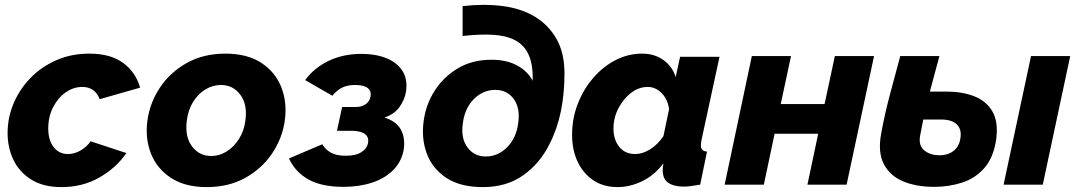

<svg xmlns="http://www.w3.org/2000/svg" viewBox="-20 -754 4390 784"><path d="M231 10Q157 10 108 -20.5Q59 -51 35 -101Q11 -151 11 -211Q11 -273 35 -330.5Q59 -388 103 -434Q147 -480 208.5 -507.5Q270 -535 345 -535Q432 -535 483.5 -496.5Q535 -458 552 -396L387 -349Q368 -399 316 -399Q280 -399 248.5 -377Q217 -355 197 -316.5Q177 -278 177 -229Q177 -182 199 -153.5Q221 -125 257 -125Q284 -125 309 -139.5Q334 -154 350 -177L496 -129Q454 -68 385.5 -29Q317 10 231 10Z M824 10Q735 10 677.5 -28Q620 -66 596 -128Q572 -190 582 -262Q592 -335 633.5 -397Q675 -459 743 -497Q811 -535 900 -535Q990 -535 1047.5 -497Q1105 -459 1129 -397Q1153 -335 1143 -262Q1133 -190 1091.5 -128Q1050 -66 982 -28Q914 10 824 10ZM843 -117Q876 -117 905.5 -135.5Q935 -154 956 -187Q977 -220 982 -262Q991 -327 961.5 -367Q932 -407 882 -407Q849 -407 819 -389Q789 -371 768.5 -338Q748 -305 743 -262Q734 -197 763.5 -157Q793 -117 843 -117Z M1383 9Q1293 9 1239 -21.5Q1185 -52 1160 -107L1296 -165Q1309 -143 1331.5 -130.5Q1354 -118 1392 -118Q1433 -118 1456 -133Q1479 -148 1483 -171Q1487 -193 1471 -206Q1455 -219 1418 -220H1356L1377 -317H1432Q1458 -317 1474 -329Q1490 -341 1493 -360Q1497 -382 1481.5 -394.5Q1466 -407 1430 -407Q1398 -407 1376.5 -396Q1355 -385 1337 -363L1226 -427Q1264 -478 1323 -506Q1382 -534 1456 -534Q1514 -534 1557.5 -516.5Q1601 -499 1623 -465Q1645 -431 1638 -381Q1633 -348 1612 -318Q1591 -288 1550 -274Q1598 -259 1616.5 -225.5Q1635 -192 1629 -146Q1621 -96 1587 -61Q1553 -26 1500 -8.5Q1447 9 1383 9Z M1952 10Q1859 10 1802 -28Q1745 -66 1722.5 -127.5Q1700 -189 1710 -260Q1719 -328 1755.5 -384.5Q1792 -441 1850.5 -475.5Q1909 -510 1987 -510Q2049 -510 2092 -486.5Q2135 -463 2155 -424Q2157 -489 2139 -529.5Q2121 -570 2083 -590Q2046 -609 1992.5 -612Q1939 -615 1869 -607V-729Q1955 -739 2031 -729.5Q2107 -720 2164 -686Q2220 -652 2252.5 -595Q2285 -538 2285 -453Q2285 -371 2270 -298.5Q2255 -226 2223 -164Q2184 -86 2116 -38Q2048 10 1952 10ZM1964 -115Q2013 -115 2050.5 -152.5Q2088 -190 2096 -251Q2105 -312 2078 -349.5Q2051 -387 2002 -387Q1953 -387 1915.5 -350Q1878 -313 1870 -251Q1861 -190 1888.5 -152.5Q1916 -115 1964 -115Z M2502 10Q2444 10 2402.5 -18Q2361 -46 2338.5 -94Q2316 -142 2316 -203Q2316 -270 2339 -329.5Q2362 -389 2402 -435.5Q2442 -482 2493.5 -508.5Q2545 -535 2602 -535Q2653 -535 2689.5 -508.5Q2726 -482 2739 -439L2757 -522H2918L2844 -180Q2842 -166 2842 -159Q2842 -137 2867 -135L2839 0Q2795 8 2771 8Q2732 8 2709 -7.5Q2686 -23 2686 -59Q2686 -71 2689 -87Q2652 -38 2602 -14Q2552 10 2502 10ZM2574 -125Q2604 -125 2635 -144.5Q2666 -164 2689 -198L2712 -308Q2707 -348 2682 -373.5Q2657 -399 2625 -399Q2588 -399 2556.5 -374.5Q2525 -350 2505 -311.5Q2485 -273 2485 -229Q2485 -184 2508.5 -154.5Q2532 -125 2574 -125Z M2939 0 3050 -525H3210L3168 -329H3347L3389 -525H3549L3437 0H3277L3321 -208H3143L3099 0Z M3795 9Q3721 9 3667.5 -13.5Q3614 -36 3589 -84Q3564 -132 3578 -208Q3592 -286 3613.5 -366.5Q3635 -447 3656 -525H3816Q3806 -489 3796.5 -453Q3787 -417 3777 -380H3846Q3909 -380 3958 -361Q4007 -342 4032 -299.5Q4057 -257 4048 -186Q4037 -111 4000 -68.5Q3963 -26 3909 -8.5Q3855 9 3795 9ZM4190 -525H4350L4238 0H4078ZM3737 -199Q3730 -160 3754 -140Q3778 -120 3817 -120Q3852 -120 3875 -139Q3898 -158 3902 -192Q3907 -226 3887 -246Q3867 -266 3822 -266H3750Q3743 -231 3737 -199Z"/></svg>

Font: Raleway ExtraBold
Style: Italic
Weight: 800
Italic angle: -12°
Designer: Matt McInerney, Pablo Impallari, Rodrigo Fuenzalida
Foundry: Matt McInerney, Pablo Impallari, Rodrigo Fuenzalida
Version: Version 4.026